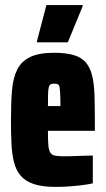

<svg xmlns="http://www.w3.org/2000/svg" viewBox="-20 -725 415 753"><path d="M199 8Q146 8 113 -3Q80 -14 61.5 -35.5Q43 -57 35 -88.5Q27 -120 25 -161.5Q23 -203 23 -254Q23 -321 27 -370Q31 -419 47.5 -452Q64 -485 98.5 -501.5Q133 -518 192 -518Q240 -518 270.5 -508.5Q301 -499 317.5 -479Q334 -459 341.5 -428Q349 -397 350.5 -353.5Q352 -310 352 -254V-212H168Q168 -177 169.5 -157Q171 -137 177 -127Q183 -117 196 -114.5Q209 -112 234 -112Q245 -112 262.5 -112.5Q280 -113 302 -114Q324 -115 344 -115V-6Q327 -2 303 1Q279 4 252 6Q225 8 199 8ZM217 -294V-309Q217 -339 216 -357Q215 -375 213.5 -383.5Q212 -392 206.5 -394.5Q201 -397 192 -397Q184 -397 179 -394.5Q174 -392 171.5 -383Q169 -374 168.5 -356Q168 -338 168 -309H230ZM125 -559V-564L162 -705H304V-700L246 -559Z"/></svg>

Font: Saira ExtraCondensed Black
Style: Regular
Weight: 900
Width: 2
Designer: Hector Gatti with collaboration of the Omnibus-Type team
Foundry: Omnibus-Type
Version: Version 1.101